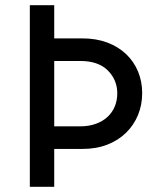

<svg xmlns="http://www.w3.org/2000/svg" viewBox="-20 -720 602 740"><path d="M189 -572H298Q351 -572 393.5 -556Q436 -540 466 -511.5Q496 -483 512 -444.5Q528 -406 528 -361Q528 -316 512 -277Q496 -238 466 -208.5Q436 -179 393.5 -162.5Q351 -146 298 -146H189V0H95V-700H189ZM189 -485V-233H288Q323 -233 350 -243Q377 -253 395 -270Q413 -287 422.5 -310Q432 -333 432 -360Q432 -412 395.5 -448.5Q359 -485 289 -485Z"/></svg>

Font: Tilda Sans Medium
Style: Regular
Weight: 500
Designer: ParaType Ltd
Foundry: ParaType Ltd
Version: Version 1.009